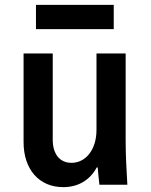

<svg xmlns="http://www.w3.org/2000/svg" viewBox="-20 -760 620 790"><path d="M497 -180V-540H377V-225C377 -146 334 -90 274 -90C226 -90 197 -126 197 -185V-540H77V-175C77 -63 141 10 240 10C302 10 350 -19 378 -71H382C384 -48 386 -25 389 0H504C500 -63 497 -129 497 -180ZM128 -640H448V-740H128Z"/></svg>

Font: CommitMono-dimboump
Style: Bold
Weight: 700
Monospace: yes
Designer: Eigil Nikolajsen
Foundry: Eigil Nikolajsen
Version: Version 1.143